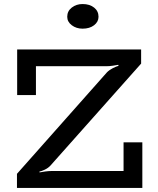

<svg xmlns="http://www.w3.org/2000/svg" viewBox="-20 -931 781 951"><path d="M64 0V-70L510 -573Q522 -585 539 -593.5Q556 -602 567 -605L566 -610Q555 -608 538.5 -605.5Q522 -603 506 -603H158V-460H65V-686H679V-616L230 -111Q219 -99 202.5 -91Q186 -83 175 -81L176 -77Q185 -79 203 -81.5Q221 -84 236 -84H592V-226H685V0ZM389 -789Q358 -789 335.5 -806Q313 -823 313 -848Q313 -876 335.5 -893.5Q358 -911 389 -911Q424 -911 446 -893.5Q468 -876 468 -848Q468 -823 446 -806Q424 -789 389 -789Z"/></svg>

Font: BioRhyme
Style: Regular
Weight: 400
Designer: Aoife Mooney
Foundry: Aoife Mooney Type
Version: Version 1.600;gftools[0.9.33]